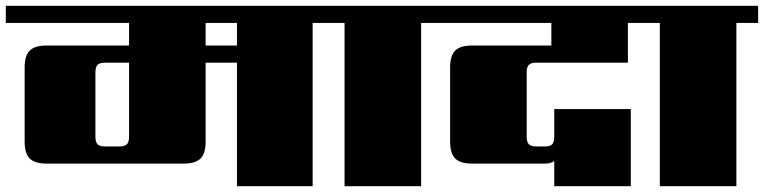

<svg xmlns="http://www.w3.org/2000/svg" viewBox="-40 -642 2634 662"><path d="M777 -485V-563H669V-485ZM405 -170V-426H323Q304 -426 296.5 -418.5Q289 -411 289 -393V-170Q289 -152 296.5 -144.5Q304 -137 323 -137H371Q390 -137 397.5 -144.5Q405 -152 405 -170ZM1113 -622V-563H1038V0H777V-426H669V-153Q669 -113 651.5 -95.5Q634 -78 594 -78H120Q80 -78 62.5 -95.5Q45 -113 45 -153V-410Q45 -450 62.5 -467.5Q80 -485 120 -485H405V-563H-20V-622Z M1487 -622V-563H1412V0H1148V-563H1073V-622Z M2125 -426H1810Q1791 -426 1783.5 -418.5Q1776 -411 1776 -393V-170Q1776 -152 1783.5 -144.5Q1791 -137 1810 -137H1837Q1857 -137 1864 -144.5Q1871 -152 1871 -171V-266H2135V0H1871V-87Q1861 -78 1839 -78H1587Q1547 -78 1529.5 -95.5Q1512 -113 1512 -153V-410Q1512 -450 1529.5 -467.5Q1547 -485 1587 -485H1861V-563H1447V-622H2200V-563H2125Z M2574 -622V-563H2499V0H2235V-563H2160V-622Z"/></svg>

Font: Sarpanch Black
Style: Regular
Weight: 900
Designer: Manushi Parikh (Devanagari and Latin), Jyotish Sonowal (Devanagari)
Foundry: Indian Type Foundry
Version: Version 2.004;PS 1.0;hotconv 1.0.78;makeotf.lib2.5.61930; tt